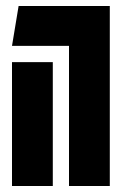

<svg xmlns="http://www.w3.org/2000/svg" viewBox="-20 -620 406 640"><path d="M210 0V-467H20L42 -600H346V0ZM20 0V-413H156V0Z"/></svg>

Font: Karantina
Style: Bold
Weight: 700
Designer: Rony Koch
Foundry: Rony Koch
Version: Version 1.000; ttfautohint (v1.8.3)